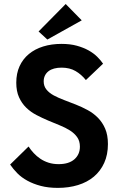

<svg xmlns="http://www.w3.org/2000/svg" viewBox="-20 -929 586 958"><path d="M268.8 8.5Q323 8.5 369.1 -5.6Q415.3 -19.8 448.3 -47.5Q481.3 -75.3 499.9 -116.1Q518.5 -157 518.5 -210.3Q518.5 -255 504.8 -286.9Q491 -318.8 468.4 -341.6Q445.8 -364.5 417.1 -379.9Q388.5 -395.3 358.3 -407.3Q328 -419.3 299.4 -430Q270.8 -440.8 248.1 -453Q225.5 -465.2 211.8 -482.1Q198 -499 198 -523Q198 -539.2 204.3 -552Q210.5 -564.7 222.1 -573.7Q233.8 -582.7 250.3 -587.1Q266.8 -591.5 287.3 -591.5Q327.5 -591.5 356.7 -574.6Q386 -557.7 408.5 -529.5L494.3 -611.2Q482.8 -628.2 465.1 -645.7Q447.5 -663.2 422 -677.5Q396.5 -691.7 363.1 -700.9Q329.8 -710 287 -710Q237 -710 195.5 -697.1Q154 -684.2 124 -659.4Q94 -634.5 77.6 -598.6Q61.2 -562.7 61.2 -516.5Q61.2 -473.7 75 -443.5Q88.7 -413.2 111 -391.6Q133.2 -370 161.9 -355.1Q190.5 -340.2 220 -327.7Q249.5 -315.2 278.1 -303.7Q306.7 -292.2 329 -278.1Q351.2 -264 365 -244.6Q378.7 -225.2 378.7 -197.3Q378.7 -177.5 371.6 -161.6Q364.5 -145.8 351 -134Q337.5 -122.3 317.9 -116.1Q298.2 -110 272.5 -110Q244.8 -110 222.3 -117.3Q199.8 -124.5 181.5 -136.8Q163.3 -149 148.4 -165Q133.5 -181 122.5 -198L30.5 -108Q45.7 -85.5 66.5 -64.5Q87.2 -43.5 116.6 -27.4Q146 -11.3 183.5 -1.4Q221 8.5 268.8 8.5ZM307.8 -909 172.5 -772 216.3 -731.7 387.8 -827.5Z"/></svg>

Font: Tilda Sans VF
Style: Regular
Weight: 400
Designer: ParaType Ltd
Foundry: ParaType Ltd
Version: Version 1.010